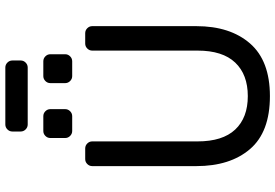

<svg xmlns="http://www.w3.org/2000/svg" viewBox="-180 -868 1057 738"><g transform="rotate(-90 349.0 -498.5)"><path d="M213 -948V-980Q213 -991 221 -999Q229 -1007 240 -1007H459Q470 -1007 478 -999Q486 -991 486 -980V-948Q486 -937 478 -929Q470 -921 459 -921H240Q229 -921 221 -929Q213 -937 213 -948ZM618 -673V-273Q618 -143 551.5 -66.5Q485 10 349 10Q211 10 145.5 -66.5Q80 -143 80 -273V-673Q80 -684 88 -692Q96 -700 107 -700H148Q159 -700 167 -692Q175 -684 175 -673V-268Q175 -172 220.5 -123.5Q266 -75 349 -75Q432 -75 478 -123.5Q524 -172 524 -268V-673Q524 -684 532 -692Q540 -700 551 -700H591Q602 -700 610 -692Q618 -684 618 -673ZM272 -750H215Q204 -750 196 -758Q188 -766 188 -777V-834Q188 -845 196 -853Q204 -861 215 -861H272Q283 -861 291 -853Q299 -845 299 -834V-777Q299 -766 291 -758Q283 -750 272 -750ZM483 -750H426Q415 -750 407 -758Q399 -766 399 -777V-834Q399 -845 407 -853Q415 -861 426 -861H483Q494 -861 502 -853Q510 -845 510 -834V-777Q510 -766 502 -758Q494 -750 483 -750Z"/></g></svg>

Font: Contemporary
Style: Regular
Weight: 400
Designer: Victor Tran
Foundry: Victor Tran
Version: Version 1.100